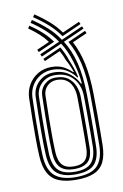

<svg xmlns="http://www.w3.org/2000/svg" viewBox="-91 -859 587 919"><g transform="rotate(-10 202.5 -399.5)"><path d="M204.8 8Q153 8 119.4 -6Q85.8 -20 68.6 -51.5Q51.5 -83 48.8 -134.8Q47 -167.5 46.6 -213.5Q46.2 -259.5 46.9 -311.8Q47.5 -364 49 -416Q50.2 -452.2 67.4 -481.2Q84.5 -510.2 113.5 -527.4Q142.5 -544.5 178.8 -544.5Q214.2 -544.5 237.8 -531.9Q261.2 -519.2 277.5 -502.8H281.8Q276 -518.8 269 -534.9Q262 -551 254 -564.5Q249.8 -576.2 244.4 -588.4Q239 -600.5 232.2 -612.2L154 -577.8L148.8 -589.5L238.2 -629.2Q247.5 -613.5 255.5 -596.4Q263.5 -579.2 269.2 -560.5Q277 -543 285.2 -519.5Q293.5 -496 298 -474H293.2Q275.8 -499 247.9 -514.9Q220 -530.8 183 -530.8Q149.8 -530.8 123.4 -515.5Q97 -500.2 81.5 -474.1Q66 -448 65 -415.8Q63.5 -367.2 62.8 -316.1Q62 -265 62.4 -218Q62.8 -171 64.5 -135Q68.2 -63 102.6 -34Q137 -5 204.8 -5Q279 -5 309.1 -36.6Q339.2 -68.2 340.5 -133.8Q341 -174.2 341.1 -212.4Q341.2 -250.5 341.1 -292.1Q341 -333.8 340.5 -385Q339.2 -469.8 324.8 -533.8Q310.2 -597.8 281.2 -648.2L368.2 -687L373.8 -674.8L302 -643Q329 -592 342 -529.5Q355 -467 356.2 -385.2Q357 -330.5 357.1 -288.4Q357.2 -246.2 357 -209.5Q356.8 -172.8 356.2 -133.5Q355.2 -84.2 340.1 -52.9Q325 -21.5 292 -6.8Q259 8 204.8 8ZM204.8 -18Q143.8 -18 113.6 -44.9Q83.5 -71.8 80.2 -135.8Q77.8 -185.8 78.1 -257.2Q78.5 -328.8 80.8 -415.5Q82.2 -459 112.2 -488Q142.2 -517 186 -517Q230.5 -517 261 -494.2Q291.5 -471.5 305.2 -441.5H309.8Q307.2 -471.8 301.2 -499.8Q295.2 -527.8 287.8 -551.5Q278.8 -580.5 268.5 -603.4Q258.2 -626.2 245 -646.5L143.5 -601.5L138 -613.5L237.2 -657.2Q215.8 -689.2 186.4 -716.6Q157 -744 118.5 -769.8L126.8 -782.2Q165 -756.8 196.6 -728.5Q228.2 -700.2 252 -663.8L358 -710.8L363.2 -698.8L259.8 -653Q291 -604 307.1 -539.2Q323.2 -474.5 324.5 -384.2Q325.2 -332.2 325.4 -291.4Q325.5 -250.5 325.4 -213.1Q325.2 -175.8 324.5 -134.2Q323.8 -76 297.4 -47Q271 -18 204.8 -18ZM204.8 -31Q261.5 -31 284.8 -56.9Q308 -82.8 309 -135.8Q309.5 -167.5 309.6 -208.8Q309.8 -250 309.5 -294.1Q309.2 -338.2 309 -379Q308.5 -433 276.9 -468.1Q245.2 -503.2 188.5 -503.2Q150.2 -503.2 124 -478.1Q97.8 -453 96.5 -415Q95 -358 94.4 -307.1Q93.8 -256.2 94.2 -213.2Q94.8 -170.2 96.2 -136.5Q99.2 -80 125 -55.5Q150.8 -31 204.8 -31ZM204.8 -44.2Q159 -44.2 136.8 -65.9Q114.5 -87.5 112 -137.2Q109.5 -188.5 109.9 -258.5Q110.2 -328.5 112.5 -415Q113.2 -447.8 135.5 -469.5Q157.8 -491.2 189.8 -491.2Q228.5 -491.2 250.9 -474.1Q273.2 -457 283 -431.9Q292.8 -406.8 293.2 -383Q293.8 -347 293.9 -302.8Q294 -258.5 293.9 -214.5Q293.8 -170.5 293.2 -135.5Q292.5 -84.5 269.9 -64.4Q247.2 -44.2 204.8 -44.2ZM204.8 -57.2Q243.2 -57.2 260 -76.4Q276.8 -95.5 277.2 -136Q277.8 -159.8 277.9 -189.9Q278 -220 278 -253.1Q278 -286.2 277.9 -319.5Q277.8 -352.8 277.2 -382.8Q277.2 -396.8 273.6 -413.5Q270 -430.2 261.1 -445Q252.2 -459.8 235.9 -469.4Q219.5 -479 193.8 -479Q166.8 -479 147.9 -460.9Q129 -442.8 128.2 -414.8Q126.8 -355 126.1 -305.4Q125.5 -255.8 125.9 -214.4Q126.2 -173 127.8 -137.8Q130 -96.5 147.9 -76.9Q165.8 -57.2 204.8 -57.2ZM132.8 -625.5 127.5 -637.5 189.2 -664.8Q172.8 -687 151.5 -706.4Q130.2 -725.8 102.2 -745.5L110.2 -757.5Q143.5 -735 169.1 -711.5Q194.8 -688 213.5 -661.2ZM258 -680.5Q234.5 -714.2 203.8 -741.8Q173 -769.2 134.8 -794.5L143.2 -806.8Q179.8 -782.2 209.9 -755.9Q240 -729.5 263.2 -697.2L347.2 -734.5L352.8 -722.8Z"/></g></svg>

Font: Big Shoulders Inline Text Thin
Style: Regular
Weight: 400
Version: Version 2.002